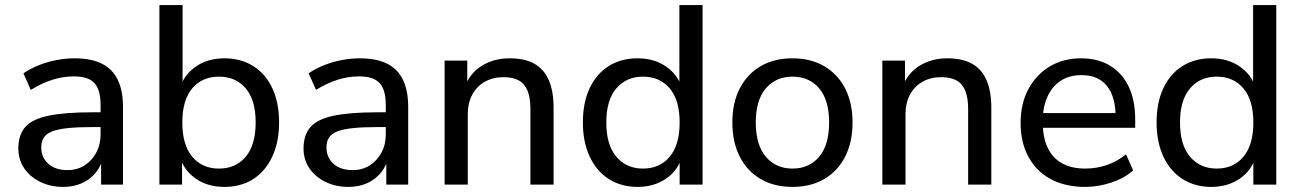

<svg xmlns="http://www.w3.org/2000/svg" viewBox="-20 -725 5105 754"><path d="M228 9Q178 9 137.5 -11Q97 -31 74.5 -65Q52 -99 52 -141Q52 -195 79 -226Q106 -257 170 -270.5Q234 -284 342 -284H389V-226H344Q286 -226 247 -222Q208 -218 185 -209Q162 -200 152 -184.5Q142 -169 142 -146Q142 -107 169.5 -82Q197 -57 245 -57Q283 -57 312 -75.5Q341 -94 358 -125.5Q375 -157 375 -198V-313Q375 -372 351 -398.5Q327 -425 270 -425Q228 -425 186.5 -412Q145 -399 101 -372L72 -437Q98 -455 131.5 -468.5Q165 -482 201.5 -489Q238 -496 272 -496Q337 -496 379 -475.5Q421 -455 442 -412.5Q463 -370 463 -304V0H377V-111H386Q378 -74 356 -47Q334 -20 301.5 -5.5Q269 9 228 9Z M861 9Q795 9 748 -24Q701 -57 685 -113H695V0H606V-705H697V-377H686Q702 -431 749 -463.5Q796 -496 861 -496Q926 -496 974.5 -465.5Q1023 -435 1049.5 -378.5Q1076 -322 1076 -244Q1076 -167 1049 -109.5Q1022 -52 974 -21.5Q926 9 861 9ZM840 -63Q906 -63 945 -109.5Q984 -156 984 -244Q984 -332 945 -378Q906 -424 840 -424Q774 -424 735 -378Q696 -332 696 -244Q696 -156 735 -109.5Q774 -63 840 -63Z M1348 9Q1298 9 1257.5 -11Q1217 -31 1194.5 -65Q1172 -99 1172 -141Q1172 -195 1199 -226Q1226 -257 1290 -270.5Q1354 -284 1462 -284H1509V-226H1464Q1406 -226 1367 -222Q1328 -218 1305 -209Q1282 -200 1272 -184.5Q1262 -169 1262 -146Q1262 -107 1289.5 -82Q1317 -57 1365 -57Q1403 -57 1432 -75.5Q1461 -94 1478 -125.5Q1495 -157 1495 -198V-313Q1495 -372 1471 -398.5Q1447 -425 1390 -425Q1348 -425 1306.5 -412Q1265 -399 1221 -372L1192 -437Q1218 -455 1251.5 -468.5Q1285 -482 1321.5 -489Q1358 -496 1392 -496Q1457 -496 1499 -475.5Q1541 -455 1562 -412.5Q1583 -370 1583 -304V0H1497V-111H1506Q1498 -74 1476 -47Q1454 -20 1421.5 -5.5Q1389 9 1348 9Z M1726 0V-487H1815V-381H1804Q1825 -438 1872.5 -467Q1920 -496 1981 -496Q2040 -496 2078 -475Q2116 -454 2135 -410.5Q2154 -367 2154 -302V0H2063V-297Q2063 -340 2052 -368Q2041 -396 2017.5 -409Q1994 -422 1958 -422Q1916 -422 1884 -404Q1852 -386 1834.5 -353Q1817 -320 1817 -276V0Z M2484 9Q2420 9 2371.5 -21.5Q2323 -52 2296 -109.5Q2269 -167 2269 -244Q2269 -322 2295.5 -378.5Q2322 -435 2370.5 -465.5Q2419 -496 2484 -496Q2549 -496 2596 -463.5Q2643 -431 2659 -377H2648V-705H2739V0H2649V-113H2659Q2644 -57 2596.5 -24Q2549 9 2484 9ZM2505 -63Q2571 -63 2610 -109.5Q2649 -156 2649 -244Q2649 -332 2610 -378Q2571 -424 2505 -424Q2440 -424 2400.5 -378Q2361 -332 2361 -244Q2361 -156 2400.5 -109.5Q2440 -63 2505 -63Z M3092 9Q3020 9 2967 -22Q2914 -53 2885 -110Q2856 -167 2856 -244Q2856 -321 2885 -377.5Q2914 -434 2967 -465Q3020 -496 3092 -496Q3164 -496 3217 -465Q3270 -434 3299 -377.5Q3328 -321 3328 -244Q3328 -167 3299 -110Q3270 -53 3217 -22Q3164 9 3092 9ZM3092 -63Q3158 -63 3197 -109.5Q3236 -156 3236 -244Q3236 -332 3197 -378Q3158 -424 3092 -424Q3027 -424 2987.5 -378Q2948 -332 2948 -244Q2948 -156 2987.5 -109.5Q3027 -63 3092 -63Z M3445 0V-487H3534V-381H3523Q3544 -438 3591.5 -467Q3639 -496 3700 -496Q3759 -496 3797 -475Q3835 -454 3854 -410.5Q3873 -367 3873 -302V0H3782V-297Q3782 -340 3771 -368Q3760 -396 3736.5 -409Q3713 -422 3677 -422Q3635 -422 3603 -404Q3571 -386 3553.5 -353Q3536 -320 3536 -276V0Z M4242 9Q4163 9 4106.5 -21.5Q4050 -52 4019 -108.5Q3988 -165 3988 -242Q3988 -318 4018.5 -375Q4049 -432 4102.5 -464Q4156 -496 4225 -496Q4292 -496 4339.5 -467Q4387 -438 4412.5 -384.5Q4438 -331 4438 -256V-223H4059V-281H4378L4361 -267Q4361 -345 4327 -387.5Q4293 -430 4227 -430Q4179 -430 4145 -407.5Q4111 -385 4093 -344.5Q4075 -304 4075 -251V-245Q4075 -185 4094.5 -144.5Q4114 -104 4151 -83.5Q4188 -63 4242 -63Q4285 -63 4325.5 -76.5Q4366 -90 4402 -119L4430 -56Q4397 -26 4345.5 -8.5Q4294 9 4242 9Z M4737 9Q4673 9 4624.5 -21.5Q4576 -52 4549 -109.5Q4522 -167 4522 -244Q4522 -322 4548.5 -378.5Q4575 -435 4623.5 -465.5Q4672 -496 4737 -496Q4802 -496 4849 -463.5Q4896 -431 4912 -377H4901V-705H4992V0H4902V-113H4912Q4897 -57 4849.5 -24Q4802 9 4737 9ZM4758 -63Q4824 -63 4863 -109.5Q4902 -156 4902 -244Q4902 -332 4863 -378Q4824 -424 4758 -424Q4693 -424 4653.5 -378Q4614 -332 4614 -244Q4614 -156 4653.5 -109.5Q4693 -63 4758 -63Z"/></svg>

Font: Nunito Sans 12pt ExtraLight 12pt Medium
Style: Regular
Weight: 500
Version: Version 3.101;gftools[0.9.27]